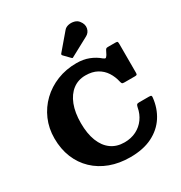

<svg xmlns="http://www.w3.org/2000/svg" viewBox="-235 -1205 1310 1389"><g transform="rotate(-30 420.0 -510.0)"><path d="M437 -819.5Q442 -814.5 445 -813.8Q448 -813 453.5 -817L607.5 -900Q635.5 -915 642.5 -947Q649.5 -979 624.5 -1011Q611 -1029 587 -1035Q563 -1041 539.8 -1036Q516.5 -1031 503.5 -1015.5L391.5 -884Q383 -875.5 391.5 -866.5ZM40.5 -375Q40.5 -286 70 -213.8Q99.5 -141.5 154 -89.8Q208.5 -38 283.5 -10.2Q358.5 17.5 449.5 17.5Q558 17.5 633.8 -20.2Q709.5 -58 752.5 -124.2Q795.5 -190.5 804.5 -275.5Q806 -287 802.5 -291Q799 -295 783 -295H701.5Q687 -295 682.2 -289.5Q677.5 -284 674 -268Q665 -218.5 637 -179.5Q609 -140.5 565.5 -118.5Q522 -96.5 466.5 -96.5Q401.5 -96.5 355.8 -129.8Q310 -163 285.8 -225.2Q261.5 -287.5 261.5 -375Q261.5 -462.5 286 -525.8Q310.5 -589 355.5 -623.5Q400.5 -658 462 -658Q518.5 -658 558 -636.2Q597.5 -614.5 621.8 -577.2Q646 -540 656 -494Q659 -482 662.8 -477.5Q666.5 -473 682.5 -473H768.5Q782 -473 785.5 -476.5Q789 -480 789 -492.5V-731Q789 -746.5 786 -750.8Q783 -755 768 -755H709.5Q697.5 -755 693.8 -753Q690 -751 685.5 -744.5L667.5 -709.5Q657.5 -694 651.5 -693Q645.5 -692 632 -702.5Q598.5 -731.5 553 -749.5Q507.5 -767.5 449.5 -767.5Q362.5 -767.5 288 -737.8Q213.5 -708 158 -654.8Q102.5 -601.5 71.5 -530Q40.5 -458.5 40.5 -375Z"/></g></svg>

Font: Besley ExtraBold
Style: Regular
Weight: 800
Designer: Owen Earl
Foundry: indestructible type*
Version: Version 2.001